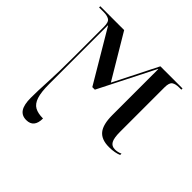

<svg xmlns="http://www.w3.org/2000/svg" viewBox="-196 -708 1121 1121"><g transform="rotate(45 364.5 -148.0)"><path d="M176 240Q139 240 121 213Q103 186 103 129Q103 73 107.5 -9Q112 -91 112 -215V-467Q112 -506 95 -516Q78 -526 50 -526H12V-536H209L371 -264L508 -536H691V-526H673Q644 -526 628 -515.5Q612 -505 612 -466V-99Q612 -48 624 -26.5Q636 -5 664 -5Q687 -5 708 -15V-4Q695 2 674.5 6Q654 10 629 10Q567 10 539 -24.5Q511 -59 511 -136V-515H509L334 -169H313L124 -488H122V-5Q122 63 134 99.5Q146 136 171.5 150Q197 164 239 164Q239 240 176 240Z"/></g></svg>

Font: Noto Serif Display SemiCondensed Medium
Style: Regular
Weight: 500
Width: 4
Designer: Monotype Design Team
Foundry: Monotype Imaging Inc.
Version: Version 2.009